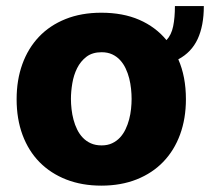

<svg xmlns="http://www.w3.org/2000/svg" viewBox="-20 -594 683 625"><path d="M34.1 -271Q34.1 -333.5 52.7 -385.1Q71.4 -436.8 106.7 -474.1Q142 -511.4 193.4 -532Q244.7 -552.6 309.7 -552.6Q380.3 -552.6 433.4 -529.5Q486.5 -506.4 522 -463.4Q538 -480.5 543.7 -508.5Q549.4 -536.6 549.4 -574.2H643.5Q643.5 -510.3 623.4 -467Q603.3 -423.7 560.4 -400.9Q585.2 -344.8 585.2 -271Q585.2 -208.1 566.2 -156.2Q547.2 -104.4 511.7 -67.5Q476.2 -30.5 425.1 -10.1Q373.9 10.3 309.7 10.3Q246.8 10.3 195.8 -9.6Q144.9 -29.5 108.8 -66.1Q72.8 -102.6 53.4 -154.7Q34.1 -206.7 34.1 -271ZM310.7 -120.7Q330.3 -120.7 345 -127.7Q359.7 -134.6 370.6 -146.3Q381.4 -158 388.7 -173.3Q396 -188.6 400.4 -205.4Q404.8 -222.3 406.6 -239.5Q408.4 -256.7 408.4 -272Q408.4 -287.6 406.6 -304.9Q404.8 -322.1 400.6 -339Q396.3 -355.8 389 -371.3Q381.7 -386.7 370.9 -398.4Q360.1 -410.2 345.2 -417.1Q330.3 -424 310.7 -424Q280.9 -424 261.5 -409.3Q242.2 -394.5 231 -372Q219.8 -349.4 215.4 -322.8Q210.9 -296.2 210.9 -272Q210.9 -256 212.9 -238.6Q214.8 -221.2 219.3 -204.4Q223.7 -187.5 231.2 -172.4Q238.6 -157.3 249.6 -145.8Q260.7 -134.2 275.7 -127.5Q290.8 -120.7 310.7 -120.7Z"/></svg>

Font: Inter P Extra Bold
Style: Regular
Weight: 800
Designer: Rasmus Andersson
Foundry: rsms
Version: Version 3.018;git-588b23468